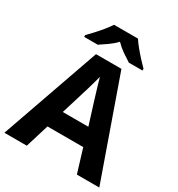

<svg xmlns="http://www.w3.org/2000/svg" viewBox="-215 -1071 1119 1209"><g transform="rotate(30 345.0 -467.0)"><path d="M527 0 475 -170H215L163 0H0L252 -717H437L690 0ZM387 -463Q382 -480 374 -506Q366 -532 358 -559Q350 -586 345 -606Q340 -586 331.5 -556.5Q323 -527 315.5 -500.5Q308 -474 304 -463L253 -297H439ZM432 -934Q446 -912 468.5 -884.5Q491 -857 515 -831Q539 -805 557 -787V-774H458Q432 -790 401 -811.5Q370 -833 344 -860Q318 -833 288 -812Q258 -791 232 -774H133V-787Q152 -806 175.5 -831.5Q199 -857 221.5 -884.5Q244 -912 258 -934Z"/></g></svg>

Font: Noto Sans Cham
Style: Regular
Weight: 400
Designer: Monotype Design Team
Foundry: Monotype Imaging Inc.
Version: Version 2.002